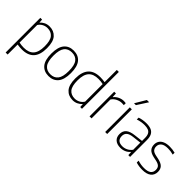

<svg xmlns="http://www.w3.org/2000/svg" viewBox="62 -1782 2976 2976"><g transform="rotate(45 1550.0 -294.0)"><path d="M83 -540.5H121.5L125.5 -480H129Q154.5 -511.5 193.8 -530Q233 -548.5 280.5 -548.5Q375 -548.5 432.2 -485Q489.5 -421.5 489.5 -280.5Q489.5 -133.5 423.2 -62.2Q357 9 226.5 9Q185 9 127 1V220H83ZM443.5 -275.5Q443.5 -403 399 -455.5Q354.5 -508 275.5 -508Q231.5 -508 192.2 -487.8Q153 -467.5 127 -427V-42Q147.5 -37 175 -34Q202.5 -31 228 -31Q337 -31 390.2 -89.5Q443.5 -148 443.5 -275.5Z M595 -270Q595 -413 651.8 -480.8Q708.5 -548.5 810 -548.5Q911.5 -548.5 968.2 -481.2Q1025 -414 1025 -270Q1025 -127.5 968 -59.2Q911 9 810 9Q708.5 9 651.8 -58.5Q595 -126 595 -270ZM979 -268.5Q979 -398 935.5 -453.2Q892 -508.5 810 -508.5Q728 -508.5 684.5 -453.8Q641 -399 641 -271.5Q641 -142 684.5 -86.5Q728 -31 810 -31Q891.5 -31 935.2 -86.2Q979 -141.5 979 -268.5Z M1130 -259.5Q1130 -548.5 1392.5 -548.5Q1443 -548.5 1492.5 -540V-808H1536.5V0H1498L1494.5 -59.5H1490Q1464.5 -28.5 1425.2 -9.8Q1386 9 1339 9Q1243.5 9 1186.8 -55.2Q1130 -119.5 1130 -259.5ZM1492.5 -112.5V-497.5Q1471.5 -502.5 1444.2 -505.5Q1417 -508.5 1391 -508.5Q1282.5 -508.5 1229.2 -450Q1176 -391.5 1176 -264Q1176 -137 1220 -84.2Q1264 -31.5 1344 -31.5Q1388 -31.5 1427.2 -51.8Q1466.5 -72 1492.5 -112.5Z M1702.5 -540.5H1740.5L1744 -467H1748.5Q1777.5 -504 1822 -524.5Q1866.5 -545 1913 -545Q1936 -545 1955 -541.5V-498.5Q1937.5 -501 1911.5 -501Q1866.5 -501 1820.5 -478.5Q1774.5 -456 1746.5 -413.5V0H1702.5Z M2045 0V-540.5H2089V0ZM2046.5 -631 2151.5 -808H2201L2087.5 -631Z M2591 -369V0H2552.5L2549 -63.5H2545Q2517 -29.5 2474.5 -10.8Q2432 8 2383 8Q2309 8 2266.5 -29.5Q2224 -67 2224 -134.5Q2224 -203.5 2268.2 -241.2Q2312.5 -279 2407.5 -289.5L2547 -306V-370Q2547 -423.5 2530.2 -453.8Q2513.5 -484 2481.8 -496.2Q2450 -508.5 2400 -508.5Q2367 -508.5 2329 -502.5Q2291 -496.5 2254.5 -483.5V-524Q2285.5 -535.5 2325.5 -542Q2365.5 -548.5 2402.5 -548.5Q2465.5 -548.5 2506.8 -531.5Q2548 -514.5 2569.5 -475.2Q2591 -436 2591 -369ZM2547 -112V-268.5L2408 -252.5Q2336 -244.5 2303.5 -216.8Q2271 -189 2271 -138.5Q2271 -85.5 2300.5 -58.2Q2330 -31 2388.5 -31Q2433 -31 2474.2 -50.8Q2515.5 -70.5 2547 -112Z M2726 -11.5V-52.5Q2765 -40.5 2798 -35.5Q2831 -30.5 2866 -30.5Q2942.5 -30.5 2979.5 -58.2Q3016.5 -86 3016.5 -139Q3016.5 -183.5 2993.8 -207.2Q2971 -231 2917.5 -243L2851 -257Q2780 -273 2748.8 -308Q2717.5 -343 2717.5 -400Q2717.5 -443.5 2739 -477Q2760.5 -510.5 2804.5 -529.5Q2848.5 -548.5 2913 -548.5Q2975.5 -548.5 3033 -533.5V-492.5Q3000 -501.5 2972.5 -505.2Q2945 -509 2913.5 -509Q2835.5 -509 2798.8 -479.5Q2762 -450 2762 -401.5Q2762 -360.5 2784 -335.5Q2806 -310.5 2857.5 -299.5L2923.5 -285.5Q2998 -268.5 3029.5 -234.2Q3061 -200 3061 -142Q3061 -70.5 3011 -30.8Q2961 9 2865 9Q2789.5 9 2726 -11.5Z"/></g></svg>

Font: Encode Sans ExtraLight
Style: Regular
Weight: 275
Designer: Multiple Designers
Foundry: Impallari Type
Version: Version 2.000